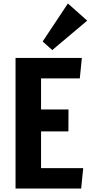

<svg xmlns="http://www.w3.org/2000/svg" viewBox="-20 -1083 522 1103"><path d="M69.3 -750H450.2L438.5 -632.8H215.8V-454.1H373.5L373 -328.1H215.8V-117.2H458L446.3 0H69.3ZM225.1 -844.7 370.1 -1063 481 -964.4 280.3 -795.4Z"/></svg>

Font: Francois One
Style: Regular
Weight: 400
Designer: Vernon Adams
Foundry: vernon adams
Version: Version 1.000